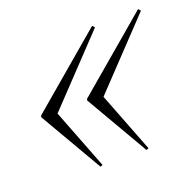

<svg xmlns="http://www.w3.org/2000/svg" viewBox="-83 -550 587 579"><g transform="rotate(-20 211.0 -261.0)"><path d="M154 -60 146.5 -57 29.5 -258.5 31 -263.5 268 -465 274.5 -457.5 79.5 -252ZM301.5 -60 294 -57 177 -258.5 178.5 -263.5 415.5 -465 422 -457.5 227 -252Z"/></g></svg>

Font: Newsreader Display ExtraLight
Style: Italic
Weight: 275
Italic angle: -17°
Designer: Hugues Gentile
Foundry: Production Type
Version: Version 1.002